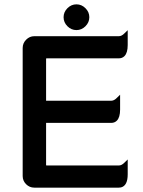

<svg xmlns="http://www.w3.org/2000/svg" viewBox="-20 -859 663 889"><path d="M85 -43.9V-636.7Q85 -659.2 101.1 -675.3Q117.2 -691.4 138.7 -691.4H530.3Q543.5 -691.4 556.2 -704.6L571.3 -719.2V-650.4Q571.3 -614.3 556.2 -599.1Q545.9 -588.9 530.3 -588.9H196.3L193.8 -588.4L193.4 -585.9V-392.6H495.1Q508.3 -392.6 521 -405.8L536.1 -420.4V-351.6Q536.1 -315.4 521 -300.3Q510.7 -290 495.1 -290H193.4V-95.7L193.8 -93.3L196.3 -92.8H530.3Q543.5 -92.8 556.2 -106L571.3 -120.6V-51.8Q571.3 1 540 8.8Q535.2 9.8 530.3 9.8H138.7Q116.7 9.8 100.8 -6.1Q85 -22 85 -43.9ZM292.2 -737.5Q274.4 -755.4 274.4 -779.3Q274.4 -803.2 292.2 -821Q310.1 -838.9 334 -838.9Q357.9 -838.9 375.7 -821Q393.6 -803.2 393.6 -779.3Q393.6 -755.4 375.7 -737.5Q357.9 -719.7 334 -719.7Q310.1 -719.7 292.2 -737.5Z"/></svg>

Font: YuPearl-SemiBold
Style: SemiBold
Weight: 600
Designer: Max Yao
Foundry: Max-Everyday
Version: Version 1.011; ttfautohint (v1.8.3)